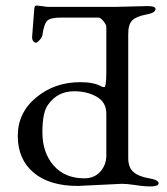

<svg xmlns="http://www.w3.org/2000/svg" viewBox="-20 -675 608 701"><path d="M368.2 -107.9V-259.8Q368.2 -301.8 333 -321.8Q297.9 -341.8 251 -341.8Q189.9 -341.8 155.8 -293Q134.8 -266.1 134.8 -191.9Q134.8 -117.7 175.8 -70.8Q216.8 -23.9 288.1 -23.9Q324.2 -23.9 346.2 -48.3Q368.2 -72.8 368.2 -107.9ZM272.9 -375Q323.7 -375 351.1 -358.9Q354 -356.9 360.8 -356.9Q367.7 -356.9 368.2 -408.2V-576.2Q368.2 -585 357.4 -598.1Q346.7 -611.3 338.9 -610.8H207Q165 -611.3 152.8 -599.6Q140.6 -587.9 134.8 -546.9Q133.8 -539.1 125 -529.3Q116.2 -519.5 111.3 -519Q106.4 -519 101.6 -524.4Q97.2 -529.8 97.2 -540L105 -641.1Q105 -655.3 115.2 -654.8L153.8 -649.9H401.9L519 -652.8Q547.9 -652.8 547.9 -642.1Q547.9 -627.9 512.7 -621.6Q477.5 -615.2 462.4 -600.1Q447.8 -585 448.2 -549.8V-98.1Q448.2 -64 466.8 -47.4Q485.4 -30.8 522.5 -24.4Q559.1 -18.1 559.1 -6.3Q559.1 13.7 472.7 0.5Q443.8 -3.9 424.8 -3.9L264.2 3.9Q160.2 3.9 102.5 -44.9Q44.9 -93.8 44.9 -178.7Q44.9 -263.7 112.3 -319.3Q179.7 -375 272.9 -375Z"/></svg>

Font: EBGaramond
Style: Regular
Weight: 400
Version: Version 000.012g